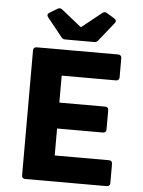

<svg xmlns="http://www.w3.org/2000/svg" viewBox="-56 -864 675 908"><g transform="rotate(5 281.0 -409.5)"><path d="M139.6 -771.5 210.9 -682.6C215.8 -675.8 222.7 -673.8 230.5 -673.8H365.2C373 -673.8 379.9 -675.8 384.8 -682.6L456.1 -771.5C462.9 -780.3 460.9 -787.1 452.1 -793L415 -815.4C407.2 -820.3 399.4 -819.3 392.6 -813.5L299.8 -739.3H295.9L203.1 -813.5C196.3 -819.3 188.5 -820.3 180.7 -815.4L143.6 -793C134.8 -787.1 132.8 -780.3 139.6 -771.5ZM82 -609.4V-15.6C82 -5.9 87.9 0 97.7 0H485.4C495.1 0 501 -5.9 501 -15.6V-107.4C501 -117.2 495.1 -123 485.4 -123H227.5V-251H445.3C455.1 -251 460.9 -256.8 460.9 -266.6V-358.4C460.9 -368.2 455.1 -374 445.3 -374H227.5V-502H485.4C495.1 -502 501 -507.8 501 -517.6V-609.4C501 -619.1 495.1 -625 485.4 -625H97.7C87.9 -625 82 -619.1 82 -609.4Z"/></g></svg>

Font: Ed Sans Neue
Style: Bold
Weight: 700
Designer: Stephen Hutchings
Version: Version 1.004;PS 001.004;hotconv 1.0.88;makeotf.lib2.5.64775